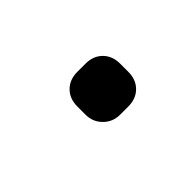

<svg xmlns="http://www.w3.org/2000/svg" viewBox="-25 -506 298 298"><g transform="rotate(-45 124.0 -357.0)"><path d="M148 -310H130Q114 -310 103 -321Q92 -332 92 -348V-366Q92 -383 102.5 -393.5Q113 -404 130 -404H148Q165 -404 175.5 -393.5Q186 -383 186 -366V-348Q186 -331 175.5 -320.5Q165 -310 148 -310Z"/></g></svg>

Font: Strong
Style: Regular
Weight: 400
Designer: Roman Shchyukin (Gaslight Type Foundry)
Foundry: Cyreal (www.cyreal.org)
Version: Version 1.001